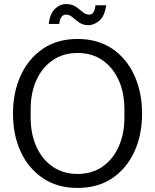

<svg xmlns="http://www.w3.org/2000/svg" viewBox="-20 -914 764 946"><path d="M362 12Q263 12 191.5 -36Q120 -84 82 -166.5Q44 -249 44 -354Q44 -459 82 -542Q120 -625 191 -673.5Q262 -722 362 -722Q462 -722 533 -674Q604 -626 642 -542.5Q680 -459 680 -354Q680 -249 642 -166.5Q604 -84 533 -36Q462 12 362 12ZM362 -57Q433 -57 484.5 -92.5Q536 -128 564.5 -191Q593 -254 593 -335V-375Q593 -457 564.5 -519.5Q536 -582 484.5 -617.5Q433 -653 362 -653Q292 -653 240 -617.5Q188 -582 159.5 -519.5Q131 -457 131 -375V-335Q131 -254 159.5 -191Q188 -128 240 -92.5Q292 -57 362 -57ZM415 -790Q389 -790 370.5 -803Q352 -816 337 -829Q322 -842 305 -842Q292 -842 283 -830.5Q274 -819 272 -796H220Q226 -846 250.5 -870Q275 -894 305 -894Q335 -894 353.5 -881Q372 -868 387 -855Q402 -842 420 -842Q434 -842 441.5 -855Q449 -868 450 -888H503Q496 -835 470 -812.5Q444 -790 415 -790Z"/></svg>

Font: Special Gothic
Style: Regular
Weight: 400
Designer: Alistair McCready
Foundry: Monolith
Version: Version 1.010; ttfautohint (v1.8.4.7-5d5b)